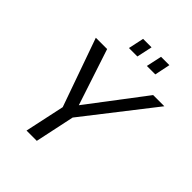

<svg xmlns="http://www.w3.org/2000/svg" viewBox="-250 -1050 1189 1189"><g transform="rotate(45 344.5 -456.0)"><path d="M248 -261 89 -710H188L310 -340L591 -710H689L337 -259L282 0H192ZM279 -810 301 -912H375L353 -810ZM436 -810 458 -912H531L510 -810Z"/></g></svg>

Font: Raleway Thin Medium
Style: Italic
Weight: 500
Italic angle: -12°
Version: Version 4.026